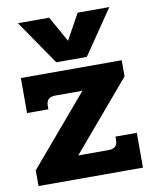

<svg xmlns="http://www.w3.org/2000/svg" viewBox="-82 -781 670 842"><g transform="rotate(-10 253.5 -359.5)"><path d="M56 -719H195L259 -605L322 -719H463L328 -521H192ZM21 -70 283 -378H162Q122 -378 122 -339V-324H27V-480H476V-408L216 -102H350Q371 -102 381 -111.5Q391 -121 391 -141V-155H486V0H21Z"/></g></svg>

Font: Pridi SemiBold
Style: Regular
Weight: 600
Designer: Katatrad Team
Foundry: CadsonDemak
Version: Version 1.001